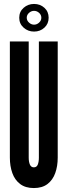

<svg xmlns="http://www.w3.org/2000/svg" viewBox="-20 -945 342 973"><path d="M151.5 8Q109 8 82 -12.5Q55 -33 42.5 -68Q30 -103 30 -146V-735H125.5V-146Q125.5 -125 131.5 -111Q137.5 -97 151.5 -97Q166 -97 171.5 -111Q177 -125 177 -146V-735H272.5V-146Q272.5 -103 260 -68Q247.5 -33 220.8 -12.5Q194 8 151.5 8ZM152.5 -785Q122 -785 99.8 -804.8Q77.5 -824.5 77.5 -855Q77.5 -886 99.8 -905.5Q122 -925 152.5 -925Q183.5 -925 205 -905.5Q226.5 -886 226.5 -855Q226.5 -824.5 205 -804.8Q183.5 -785 152.5 -785ZM152.5 -820Q167 -820 178.2 -830.5Q189.5 -841 189.5 -855Q189.5 -869.5 178.2 -879.8Q167 -890 152.5 -890Q138.5 -890 127 -879.8Q115.5 -869.5 115.5 -855Q115.5 -841 127 -830.5Q138.5 -820 152.5 -820Z"/></svg>

Font: League Gothic SemiCondensed
Style: Regular
Weight: 400
Width: 4
Designer: The League of Moveable Type
Version: Version 2.001